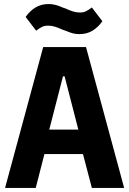

<svg xmlns="http://www.w3.org/2000/svg" viewBox="-20 -931 640 951"><path d="M435 0 391 -168H200L157 0H5L194 -698H406L595 0ZM300 -553H292L224 -289H368ZM304 -779 296 -782 292 -783Q268 -794 251.5 -799Q235 -804 218 -804Q201 -804 188.5 -798Q176 -792 159 -779L107 -847Q127 -876 155 -893.5Q183 -911 221 -911Q240 -911 255.5 -906.5Q271 -902 290 -894L298 -891L302 -890Q326 -879 342.5 -874Q359 -869 376 -869Q393 -869 405.5 -875Q418 -881 435 -894L487 -826Q467 -797 439 -779.5Q411 -762 373 -762Q354 -762 338.5 -766.5Q323 -771 304 -779Z"/></svg>

Font: iA Writer Mono V
Style: Regular
Weight: 400
Designer: Mike Abbink, Paul van der Laan, Pieter van Rosmalen
Foundry: Bold Monday
Version: Version 2.000